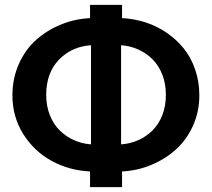

<svg xmlns="http://www.w3.org/2000/svg" viewBox="-20 -765 867 785"><path d="M348.1 0V-64Q263.2 -67.9 191.2 -107.2Q119.1 -146.5 74.7 -217.5Q30.3 -288.6 30.8 -377Q31.2 -446.3 57.9 -505.1Q84.5 -564 128.9 -603Q173.3 -642.1 230 -665Q286.6 -688 348.1 -690.9V-745.1H479V-690.9Q528.3 -688.5 574.7 -673.6Q621.1 -658.7 661.1 -631.3Q701.2 -604 731 -567.1Q760.7 -530.3 777.8 -481.2Q794.9 -432.1 794.9 -377Q795.4 -309.6 769.3 -251.5Q743.2 -193.4 699.2 -153.8Q655.3 -114.3 598.1 -90.6Q541 -66.9 479 -64V0ZM352.1 -174.8V-580.1Q272.9 -574.7 220.9 -520.8Q168.9 -466.8 168.9 -377Q168.9 -331.1 184.1 -293.5Q199.2 -255.9 224.9 -231Q250.5 -206.1 283.2 -191.7Q315.9 -177.2 352.1 -174.8ZM475.1 -174.8Q512.2 -177.2 545.2 -191.9Q578.1 -206.5 603.5 -231.7Q628.9 -256.8 643.6 -294.2Q658.2 -331.5 658.2 -377Q658.2 -422.4 643.6 -460Q628.9 -497.6 603.5 -522.7Q578.1 -547.9 545.2 -562.7Q512.2 -577.6 475.1 -580.1Z"/></svg>

Font: Rawline
Style: Bold
Weight: 700
Designer: Matt McInerney, Pablo Impallari, Rodrigo Fuenzalida
Foundry: Matt McInerney, Pablo Impallari, Rodrigo Fuenzalida
Version: Version 4.020;PS 004.020;hotconv 1.0.88;makeotf.lib2.5.64775